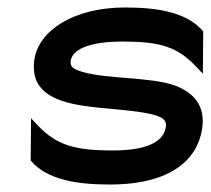

<svg xmlns="http://www.w3.org/2000/svg" viewBox="-20 -482 563 513"><path d="M72 -324C59 -239 124 -212 199 -200C260 -190 341 -189 392 -175C415 -168 426 -161 423 -142C416 -99 364 -80 281 -80C180 -80 131 -94 81 -147L63 -166L62 -53C106 -1 187 11 273 11C439 11 507 -57 520 -137C530 -203 494 -235 449 -253C383 -277 268 -270 200 -290C177 -297 166 -303 169 -320C175 -355 231 -371 307 -371C408 -371 454 -357 504 -304L522 -285L523 -398C479 -450 400 -462 314 -462C176 -462 84 -400 72 -324Z"/></svg>

Font: Charger Sport
Style: BdExtObl
Weight: 700
Designer: Jasper
Foundry: Cannot Into Space Fonts
Version: Version 1.1